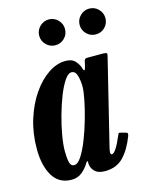

<svg xmlns="http://www.w3.org/2000/svg" viewBox="-116 -812 697 899"><g transform="rotate(-15 232.5 -363.0)"><path d="M426.5 -115Q403.5 -55 369.8 -20.2Q336 14.5 280.5 14.5Q247.5 14.5 232 -0.8Q216.5 -16 214.5 -34Q213.5 -38 213.8 -40.5Q214 -43 214 -47Q213 -59 204 -44Q192 -23 170.8 -5Q149.5 13 119.5 13Q58.5 13 28.2 -37Q-2 -87 -2 -168.5Q-2 -244.5 18.8 -310.5Q39.5 -376.5 73.8 -426.2Q108 -476 149.8 -504Q191.5 -532 233.5 -532Q265.5 -532 281 -514.2Q296.5 -496.5 301 -480Q304 -468 308 -467Q312 -466 315.5 -481.5L321 -506Q322.5 -513.5 325.8 -516.8Q329 -520 338 -520H412.5Q428.5 -520 431 -516.2Q433.5 -512.5 430 -500L328.5 -86Q327.5 -82 326.2 -75Q325 -68 325 -64.5Q325 -53.5 331.5 -53.5Q350 -53.5 382.5 -131Q385.5 -138.5 387.2 -140.8Q389 -143 400 -140L420 -134.5Q427.5 -132.5 428.8 -128.8Q430 -125 426.5 -115ZM280.5 -395.5Q280.5 -423.5 273.5 -448.5Q266.5 -473.5 247 -473.5Q231 -473.5 213.8 -448Q196.5 -422.5 180.2 -381.5Q164 -340.5 150.8 -293.2Q137.5 -246 129.8 -201.2Q122 -156.5 122 -124.5Q122 -91.5 126.8 -70.8Q131.5 -50 148.5 -50Q165.5 -50 183.8 -78Q202 -106 219.2 -149.8Q236.5 -193.5 250.2 -241.8Q264 -290 272.2 -331.5Q280.5 -373 280.5 -395.5ZM404.5 -615Q379 -615 360.5 -633.2Q342 -651.5 342 -677.5Q342 -703 360.5 -721.5Q379 -740 404.5 -740Q430.5 -740 448.8 -721.5Q467 -703 467 -677.5Q467 -651.5 448.8 -633.2Q430.5 -615 404.5 -615ZM208.5 -615Q183 -615 164.5 -633.2Q146 -651.5 146 -677.5Q146 -703 164.5 -721.5Q183 -740 208.5 -740Q234.5 -740 252.8 -721.5Q271 -703 271 -677.5Q271 -651.5 252.8 -633.2Q234.5 -615 208.5 -615Z"/></g></svg>

Font: Besley* Condensed Semi
Style: Italic
Weight: 600
Width: 3
Italic angle: -13°
Designer: Owen Earl
Foundry: indestructible type*
Version: Version 3.000; ttfautohint (v1.8.3)